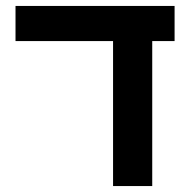

<svg xmlns="http://www.w3.org/2000/svg" viewBox="-20 -626 640 646"><path d="M492.2 0H360.4V-487.8H32.2V-606H567.4V-487.8H492.2Z"/></svg>

Font: Liberation Mono
Style: Bold
Weight: 700
Monospace: yes
Designer: Steve Matteson
Foundry: Ascender Corporation
Version: Version 2.1.5